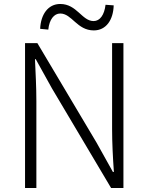

<svg xmlns="http://www.w3.org/2000/svg" viewBox="-20 -946 747 966"><path d="M106 0H163V-437C163 -509 159 -578 156 -648H160L241 -502L539 0H601V-729H544V-297C544 -226 548 -152 553 -81H548L466 -228L168 -729H106ZM452 -793C514 -793 550 -846 552 -919L511 -922C505 -871 483 -840 451 -840C392 -840 367 -926 283 -926C221 -926 185 -872 182 -801L223 -797C228 -848 252 -878 283 -878C342 -878 367 -793 452 -793Z"/></svg>

Font: Noto Sans CJK SC Light
Style: Regular
Weight: 300
Designer: Ryoko NISHIZUKA 西塚涼子 (kana, bopomofo & ideographs); Paul D. Hunt (Latin, Greek & Cyrillic); Sandoll Communications 산돌커뮤니
Foundry: Adobe
Version: Version 2.004;hotconv 1.0.118;makeotfexe 2.5.65603